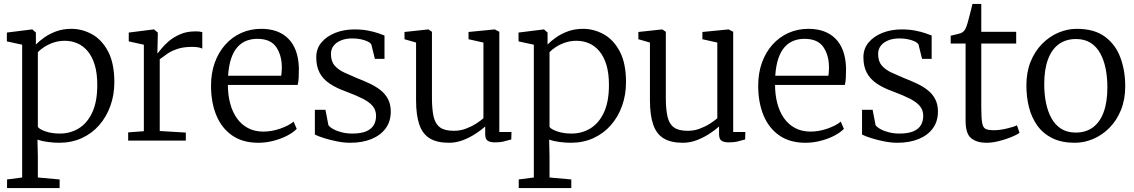

<svg xmlns="http://www.w3.org/2000/svg" viewBox="-20 -717 5784 979"><path d="M563 -298Q563 -233.5 543 -177.5Q523 -121.5 486 -79Q449 -36.5 397 -12.8Q345 11 281 11Q254 11 222.8 6.8Q191.5 2.5 171 -5L173 80V188L284 198V242H16V198L93 188V-489L15 -506V-551L143 -567H145L163 -551V-490Q180.5 -508 206.8 -526.5Q233 -545 267.5 -557.5Q302 -570 344 -570Q399.5 -570 449.8 -542Q500 -514 531.5 -454Q563 -394 563 -298ZM311 -509Q279.5 -509 252.5 -499.8Q225.5 -490.5 205 -477Q184.5 -463.5 173 -451V-70Q180.5 -58 212.2 -47Q244 -36 285 -36Q338.5 -36 381.8 -62.5Q425 -89 450.5 -143.8Q476 -198.5 476 -284Q476 -343.5 463 -386.2Q450 -429 427 -456.2Q404 -483.5 374.2 -496.2Q344.5 -509 311 -509Z M633.5 0V-42L713.5 -48V-489L636.5 -506V-551L763.5 -567H765.5L784.5 -551V-535L782.5 -446H784.5Q789 -451 802.8 -468.5Q816.5 -486 840.2 -506.5Q864 -527 898 -542Q932 -557 976.5 -557Q991 -557 998.8 -555.8Q1006.5 -554.5 1011.5 -553V-469Q1008.5 -471.5 994.8 -474.8Q981 -478 960.5 -478Q914 -478 882.8 -467Q851.5 -456 830.8 -441.2Q810 -426.5 794.5 -415V-49L927.5 -41V0Z M1297 11Q1218 11 1164.2 -26Q1110.5 -63 1083.2 -128.8Q1056 -194.5 1056 -280Q1056 -344.5 1075.2 -397.8Q1094.5 -451 1129 -489.5Q1163.5 -528 1210.2 -549Q1257 -570 1312 -570Q1400.5 -570 1450.5 -519.5Q1500.5 -469 1504 -372Q1504 -343.5 1503 -322Q1502 -300.5 1498 -284H1142Q1142 -233.5 1153.5 -190Q1165 -146.5 1187.8 -114.2Q1210.5 -82 1244.5 -64Q1278.5 -46 1323 -46Q1366 -46 1410 -61.5Q1454 -77 1477 -97L1493 -60Q1474 -40.5 1442.8 -24.5Q1411.5 -8.5 1373.5 1.2Q1335.5 11 1297 11ZM1143 -331H1414Q1415 -338 1415.8 -347.2Q1416.5 -356.5 1416.8 -364.5Q1417 -372.5 1417 -375Q1416.5 -436.5 1387.8 -477.8Q1359 -519 1292 -519Q1262 -519 1236.2 -509Q1210.5 -499 1190.8 -477Q1171 -455 1158.8 -419Q1146.5 -383 1143 -331Z M1639.5 -157 1654.5 -79Q1661.5 -68.5 1679.8 -58.5Q1698 -48.5 1723 -42.2Q1748 -36 1775.5 -36Q1820 -36 1846.8 -47.2Q1873.5 -58.5 1885.5 -78.8Q1897.5 -99 1897.5 -126Q1897.5 -155.5 1880.5 -176Q1863.5 -196.5 1830.2 -213.5Q1797 -230.5 1747.5 -249Q1695 -267.5 1660.5 -291Q1626 -314.5 1609.2 -347Q1592.5 -379.5 1592.5 -425Q1592.5 -469 1619.2 -500.8Q1646 -532.5 1690.2 -549.8Q1734.5 -567 1786.5 -567Q1826 -567 1856.8 -561Q1887.5 -555 1908.8 -547.5Q1930 -540 1940.5 -536V-417H1891.5L1873.5 -490Q1868.5 -499 1853.8 -506Q1839 -513 1819 -517Q1799 -521 1778.5 -521Q1745 -521.5 1720 -511.5Q1695 -501.5 1681.2 -483.8Q1667.5 -466 1667.5 -442Q1667.5 -404 1686.8 -382.2Q1706 -360.5 1736.2 -346.8Q1766.5 -333 1799.5 -319Q1833 -306 1864 -291.5Q1895 -277 1919.5 -258Q1944 -239 1958.2 -212.2Q1972.5 -185.5 1972.5 -148Q1972.5 -98 1946.5 -62.5Q1920.5 -27 1873.8 -8Q1827 11 1765.5 11Q1734.5 11 1698.8 4Q1663 -3 1632.2 -12.8Q1601.5 -22.5 1585.5 -31V-157Z M2504 9Q2480 9 2467 0.8Q2454 -7.5 2454 -33V-72Q2434 -54 2404.5 -34.8Q2375 -15.5 2340.2 -2.2Q2305.5 11 2269.5 11Q2208 11 2171.2 -11.5Q2134.5 -34 2118 -82Q2101.5 -130 2101.5 -206V-500L2042.5 -517V-554L2163.5 -567H2164.5L2182.5 -555V-218Q2182.5 -158.5 2191.2 -121.5Q2200 -84.5 2224 -67.2Q2248 -50 2294.5 -50Q2326 -50 2354.5 -60.5Q2383 -71 2406.2 -85.8Q2429.5 -100.5 2445 -114V-500L2369 -517V-554L2502 -567H2503L2526 -555V-44H2588L2587 -6Q2570.5 -1.5 2550.5 3.8Q2530.5 9 2504 9Z M3172 -298Q3172 -233.5 3152 -177.5Q3132 -121.5 3095 -79Q3058 -36.5 3006 -12.8Q2954 11 2890 11Q2863 11 2831.8 6.8Q2800.5 2.5 2780 -5L2782 80V188L2893 198V242H2625V198L2702 188V-489L2624 -506V-551L2752 -567H2754L2772 -551V-490Q2789.5 -508 2815.8 -526.5Q2842 -545 2876.5 -557.5Q2911 -570 2953 -570Q3008.5 -570 3058.8 -542Q3109 -514 3140.5 -454Q3172 -394 3172 -298ZM2920 -509Q2888.5 -509 2861.5 -499.8Q2834.5 -490.5 2814 -477Q2793.5 -463.5 2782 -451V-70Q2789.5 -58 2821.2 -47Q2853 -36 2894 -36Q2947.5 -36 2990.8 -62.5Q3034 -89 3059.5 -143.8Q3085 -198.5 3085 -284Q3085 -343.5 3072 -386.2Q3059 -429 3036 -456.2Q3013 -483.5 2983.2 -496.2Q2953.5 -509 2920 -509Z M3696.5 9Q3672.5 9 3659.5 0.8Q3646.5 -7.5 3646.5 -33V-72Q3626.5 -54 3597 -34.8Q3567.5 -15.5 3532.8 -2.2Q3498 11 3462 11Q3400.5 11 3363.8 -11.5Q3327 -34 3310.5 -82Q3294 -130 3294 -206V-500L3235 -517V-554L3356 -567H3357L3375 -555V-218Q3375 -158.5 3383.8 -121.5Q3392.5 -84.5 3416.5 -67.2Q3440.5 -50 3487 -50Q3518.5 -50 3547 -60.5Q3575.5 -71 3598.8 -85.8Q3622 -100.5 3637.5 -114V-500L3561.5 -517V-554L3694.5 -567H3695.5L3718.5 -555V-44H3780.5L3779.5 -6Q3763 -1.5 3743 3.8Q3723 9 3696.5 9Z M4087 11Q4008 11 3954.2 -26Q3900.5 -63 3873.2 -128.8Q3846 -194.5 3846 -280Q3846 -344.5 3865.2 -397.8Q3884.5 -451 3919 -489.5Q3953.5 -528 4000.2 -549Q4047 -570 4102 -570Q4190.5 -570 4240.5 -519.5Q4290.5 -469 4294 -372Q4294 -343.5 4293 -322Q4292 -300.5 4288 -284H3932Q3932 -233.5 3943.5 -190Q3955 -146.5 3977.8 -114.2Q4000.5 -82 4034.5 -64Q4068.5 -46 4113 -46Q4156 -46 4200 -61.5Q4244 -77 4267 -97L4283 -60Q4264 -40.5 4232.8 -24.5Q4201.5 -8.5 4163.5 1.2Q4125.5 11 4087 11ZM3933 -331H4204Q4205 -338 4205.8 -347.2Q4206.5 -356.5 4206.8 -364.5Q4207 -372.5 4207 -375Q4206.5 -436.5 4177.8 -477.8Q4149 -519 4082 -519Q4052 -519 4026.2 -509Q4000.5 -499 3980.8 -477Q3961 -455 3948.8 -419Q3936.5 -383 3933 -331Z M4429.5 -157 4444.5 -79Q4451.5 -68.5 4469.8 -58.5Q4488 -48.5 4513 -42.2Q4538 -36 4565.5 -36Q4610 -36 4636.8 -47.2Q4663.5 -58.5 4675.5 -78.8Q4687.5 -99 4687.5 -126Q4687.5 -155.5 4670.5 -176Q4653.5 -196.5 4620.2 -213.5Q4587 -230.5 4537.5 -249Q4485 -267.5 4450.5 -291Q4416 -314.5 4399.2 -347Q4382.5 -379.5 4382.5 -425Q4382.5 -469 4409.2 -500.8Q4436 -532.5 4480.2 -549.8Q4524.5 -567 4576.5 -567Q4616 -567 4646.8 -561Q4677.5 -555 4698.8 -547.5Q4720 -540 4730.5 -536V-417H4681.5L4663.5 -490Q4658.5 -499 4643.8 -506Q4629 -513 4609 -517Q4589 -521 4568.5 -521Q4535 -521.5 4510 -511.5Q4485 -501.5 4471.2 -483.8Q4457.5 -466 4457.5 -442Q4457.5 -404 4476.8 -382.2Q4496 -360.5 4526.2 -346.8Q4556.5 -333 4589.5 -319Q4623 -306 4654 -291.5Q4685 -277 4709.5 -258Q4734 -239 4748.2 -212.2Q4762.5 -185.5 4762.5 -148Q4762.5 -98 4736.5 -62.5Q4710.5 -27 4663.8 -8Q4617 11 4555.5 11Q4524.5 11 4488.8 4Q4453 -3 4422.2 -12.8Q4391.5 -22.5 4375.5 -31V-157Z M5010.5 11Q4961 11 4932.2 -12Q4903.5 -35 4903.5 -101V-495H4827.5V-535Q4836.5 -537 4848.5 -539.8Q4860.5 -542.5 4871 -545.5Q4881.5 -548.5 4885.5 -551Q4891 -554.5 4894.8 -558.5Q4898.5 -562.5 4901.8 -568.2Q4905 -574 4908 -582.5Q4912.5 -594.5 4918.8 -618.5Q4925 -642.5 4930.8 -665.2Q4936.5 -688 4938.5 -697H4983.5V-555H5161.5V-495H4983.5V-172Q4983.5 -116.5 4987.8 -91.5Q4992 -66.5 5005.5 -59.8Q5019 -53 5046.5 -53Q5077.5 -53 5113.2 -61.5Q5149 -70 5165.5 -78L5178.5 -40Q5164 -29 5134.8 -17.2Q5105.5 -5.5 5071.8 2.8Q5038 11 5010.5 11Z M5213.5 -281Q5213.5 -349.5 5235.2 -403Q5257 -456.5 5294 -493.8Q5331 -531 5376.8 -550.5Q5422.5 -570 5470.5 -570Q5560 -570 5614.2 -529.8Q5668.5 -489.5 5693 -423Q5717.5 -356.5 5717.5 -278Q5717.5 -210 5695.8 -156.2Q5674 -102.5 5637 -65.2Q5600 -28 5554.2 -8.5Q5508.5 11 5460.5 11Q5393.5 11 5346.2 -12.2Q5299 -35.5 5269.8 -76Q5240.5 -116.5 5227 -169.2Q5213.5 -222 5213.5 -281ZM5465.5 -41Q5516 -41 5552 -67Q5588 -93 5607.2 -144.5Q5626.5 -196 5626.5 -272Q5626.5 -321.5 5617.8 -366Q5609 -410.5 5590.2 -444.8Q5571.5 -479 5541 -498.5Q5510.5 -518 5466.5 -518Q5415.5 -518 5379.2 -492Q5343 -466 5323.8 -414.8Q5304.5 -363.5 5304.5 -287Q5304.5 -237 5313.5 -192.5Q5322.5 -148 5341.5 -113.8Q5360.5 -79.5 5391.2 -60.2Q5422 -41 5465.5 -41Z"/></svg>

Font: Merriweather 7pt Light
Style: Regular
Weight: 300
Designer: Eben Sorkin
Foundry: Eben Sorkin
Version: Version 2.200;gftools[0.9.31]